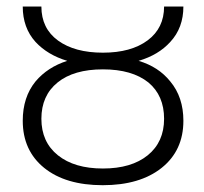

<svg xmlns="http://www.w3.org/2000/svg" viewBox="-20 -542 609 573"><path d="M422.9 -295.9Q374 -335 287.1 -335Q200.2 -335 151.9 -295.9Q103.5 -256.8 103.5 -187.5Q103.5 -118.2 152.8 -78.6Q202.1 -39.1 287.1 -39.1Q372.1 -39.1 420.9 -78.6Q469.7 -118.2 469.7 -187.5Q469.7 -256.8 422.9 -295.9ZM47.9 -181.6Q47.9 -252 85.9 -298.8Q122.1 -341.8 180.7 -360.4Q122.1 -377.9 85.9 -417Q47.9 -459 47.9 -522.5H103.5Q103.5 -457 153.3 -420.9Q203.1 -384.8 287.1 -384.8Q371.1 -384.8 420.4 -421.4Q469.7 -458 469.7 -522.5H527.3Q527.3 -459 488.3 -417Q453.1 -377.9 393.6 -360.4Q453.1 -342.8 488.3 -298.8Q527.3 -252 527.3 -181.6Q527.3 -92.8 462.4 -41Q397.5 10.7 286.6 10.7Q175.8 10.7 111.8 -41Q47.9 -92.8 47.9 -181.6Z"/></svg>

Font: Gen Shin Gothic Light
Style: Regular
Weight: 200
Designer: [Source Han Sans]
Ryoko NISHIZUKA  (kana & ideographs); Paul D. Hunt (Latin, Greek & Cyrillic); Wenlong ZHANG  (bopomofo
Version: Version 1.002.20150607